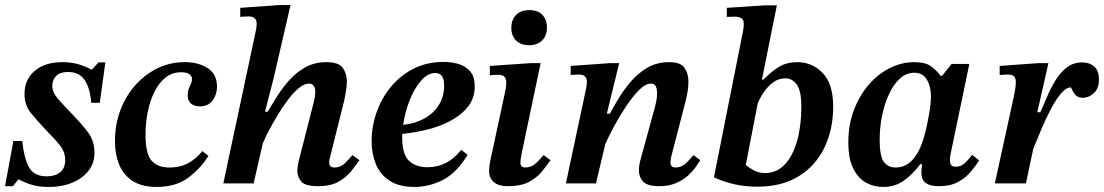

<svg xmlns="http://www.w3.org/2000/svg" viewBox="-23 -726 4370 760"><path d="M170 14Q130 14 101.5 5Q73 -4 53 -15H49L28 11H-3L30 -168H65Q72 -101 91.5 -64.5Q111 -28 162 -28Q195 -28 215 -44Q235 -60 235 -92Q235 -124 215 -149.5Q195 -175 162 -208Q127 -245 100.5 -277Q74 -309 74 -354Q74 -411 114.5 -445.5Q155 -480 224 -480Q260 -480 289.5 -471Q319 -462 337 -451H341L367 -479H394L372 -319H338Q334 -376 312.5 -408.5Q291 -441 247 -441Q214 -441 199 -425Q184 -409 184 -387Q184 -361 205.5 -336Q227 -311 262 -275Q300 -236 325.5 -202Q351 -168 351 -121Q351 -61 300 -23.5Q249 14 170 14Z M597 14Q538 14 501.5 -10Q465 -34 448.5 -75Q432 -116 432 -168Q432 -232 453 -288.5Q474 -345 512 -388Q550 -431 600 -455.5Q650 -480 708 -480Q763 -480 799.5 -456Q836 -432 836 -383Q836 -353 819 -329Q802 -305 768 -305Q746 -305 733 -316Q720 -327 720 -349Q720 -369 728.5 -385Q737 -401 737 -413Q737 -424 727 -432Q717 -440 694 -440Q658 -440 631.5 -418.5Q605 -397 587.5 -361Q570 -325 561.5 -281.5Q553 -238 553 -193Q553 -118 576.5 -90.5Q600 -63 647 -63Q693 -63 724.5 -81.5Q756 -100 778 -128L802 -109Q771 -59 722 -22.5Q673 14 597 14Z M1236 11Q1185 11 1169.5 -7.5Q1154 -26 1154 -48Q1154 -61 1156.5 -74Q1159 -87 1160 -91L1218 -318Q1218 -318 1221.5 -333.5Q1225 -349 1225 -363Q1225 -377 1219 -386Q1213 -395 1200 -395Q1181 -395 1159.5 -377Q1138 -359 1116.5 -330.5Q1095 -302 1075.5 -269.5Q1056 -237 1040.5 -207.5Q1025 -178 1017 -158L981 0H861L989 -601Q989 -601 991 -612Q993 -623 993 -633Q993 -661 959 -661Q950 -661 939 -660Q928 -659 928 -659V-695L1084 -706H1127L1060 -416L1026 -284H1037Q1052 -310 1073 -343.5Q1094 -377 1122 -408.5Q1150 -440 1186.5 -460Q1223 -480 1269 -480Q1318 -480 1334 -457Q1350 -434 1350 -405Q1350 -385 1346 -363Q1342 -341 1340 -330L1284 -106Q1284 -106 1282 -98.5Q1280 -91 1280 -83Q1280 -63 1301 -63Q1326 -63 1344 -81.5Q1362 -100 1372 -112L1400 -92Q1387 -74 1368 -49.5Q1349 -25 1317.5 -7Q1286 11 1236 11Z M1618 14Q1556 14 1518.5 -11Q1481 -36 1464.5 -77Q1448 -118 1448 -168Q1448 -225 1467.5 -281Q1487 -337 1524 -382Q1561 -427 1614 -454Q1667 -481 1733 -481Q1759 -481 1787.5 -474Q1816 -467 1836 -446Q1856 -425 1856 -384Q1856 -336 1828 -302Q1800 -268 1756 -245.5Q1712 -223 1662 -211.5Q1612 -200 1569 -196Q1569 -190 1569 -183Q1569 -114 1596.5 -89Q1624 -64 1669 -64Q1708 -64 1741 -80.5Q1774 -97 1803 -133L1828 -113Q1784 -41 1729.5 -13.5Q1675 14 1618 14ZM1573 -232Q1618 -236 1655 -256Q1692 -276 1713.5 -309.5Q1735 -343 1735 -387Q1735 -411 1727 -424Q1719 -437 1700 -437Q1670 -437 1643.5 -406.5Q1617 -376 1598.5 -329Q1580 -282 1573 -232Z M1988 11Q1950 11 1931.5 -5.5Q1913 -22 1913 -48Q1913 -61 1916 -79.5Q1919 -98 1929 -142L1978 -370Q1978 -370 1979.5 -380Q1981 -390 1981 -402Q1981 -411 1975 -420.5Q1969 -430 1949 -430Q1936 -430 1926 -429Q1916 -428 1916 -428V-465L2076 -476H2117L2043 -124Q2043 -124 2040 -108Q2037 -92 2037 -82Q2037 -63 2056 -63Q2081 -63 2099 -80.5Q2117 -98 2129 -112L2156 -92Q2139 -67 2119 -43.5Q2099 -20 2068 -4.5Q2037 11 1988 11ZM2071 -547Q2039 -547 2020 -565.5Q2001 -584 2001 -616Q2001 -648 2020 -667Q2039 -686 2072 -686Q2106 -686 2124 -667Q2142 -648 2142 -617Q2142 -585 2123 -566Q2104 -547 2071 -547Z M2586 11Q2540 11 2523 -7Q2506 -25 2506 -52Q2506 -64 2508 -74.5Q2510 -85 2511 -89L2571 -308Q2571 -308 2574.5 -324Q2578 -340 2578 -357Q2578 -373 2573 -384Q2568 -395 2553 -395Q2532 -395 2507 -370Q2482 -345 2456.5 -307Q2431 -269 2409 -228.5Q2387 -188 2373 -156L2336 0H2217L2296 -371Q2296 -371 2298 -381.5Q2300 -392 2300 -402Q2300 -416 2292.5 -423.5Q2285 -431 2267 -431Q2258 -431 2247 -430Q2236 -429 2236 -429V-465L2390 -476H2428L2379 -276H2391Q2404 -300 2424.5 -334.5Q2445 -369 2473.5 -402.5Q2502 -436 2539.5 -458Q2577 -480 2626 -480Q2671 -480 2686.5 -457.5Q2702 -435 2702 -404Q2702 -383 2699 -365Q2696 -347 2693 -334L2634 -106Q2634 -106 2632.5 -98.5Q2631 -91 2631 -83Q2631 -63 2651 -63Q2675 -63 2693 -80.5Q2711 -98 2722 -112L2749 -92Q2743 -83 2731.5 -66Q2720 -49 2701 -31.5Q2682 -14 2653.5 -1.5Q2625 11 2586 11Z M2975 13Q2883 13 2803 -24L2917 -597Q2918 -600 2919.5 -611.5Q2921 -623 2921 -632Q2921 -649 2910.5 -654.5Q2900 -660 2885 -660Q2877 -660 2865.5 -659.5Q2854 -659 2854 -659V-695L3007 -705H3052L2993 -411H2999Q3035 -447 3064 -463.5Q3093 -480 3133 -480Q3192 -480 3233.5 -437Q3275 -394 3275 -304Q3275 -213 3240 -141Q3205 -69 3138 -28Q3071 13 2975 13ZM3004 -41Q3052 -41 3084 -75.5Q3116 -110 3132.5 -169.5Q3149 -229 3149 -303Q3149 -368 3130.5 -392Q3112 -416 3086 -416Q3059 -416 3037.5 -400Q3016 -384 3000 -360.5Q2984 -337 2976 -315L2929 -73Q2939 -64 2959.5 -52.5Q2980 -41 3004 -41Z M3473 14Q3436 14 3405 -3Q3374 -20 3354.5 -59Q3335 -98 3335 -163Q3335 -232 3357 -290Q3379 -348 3415.5 -390.5Q3452 -433 3499 -456.5Q3546 -480 3596 -480Q3640 -480 3662.5 -463.5Q3685 -447 3700 -426H3706L3744 -473H3814L3742 -127Q3742 -127 3739.5 -114.5Q3737 -102 3737 -91Q3737 -81 3741.5 -73.5Q3746 -66 3760 -66Q3782 -66 3798 -82Q3814 -98 3825 -113L3853 -91Q3838 -68 3818 -44.5Q3798 -21 3768 -5Q3738 11 3693 11Q3659 11 3641.5 -1.5Q3624 -14 3624 -45Q3624 -52 3625 -60Q3626 -68 3627 -76H3620Q3587 -33 3552.5 -9.5Q3518 14 3473 14ZM3522 -63Q3563 -63 3591 -95.5Q3619 -128 3635 -185Q3641 -206 3647 -234.5Q3653 -263 3657.5 -292Q3662 -321 3662 -345Q3662 -383 3646 -410.5Q3630 -438 3596 -438Q3564 -438 3539 -415Q3514 -392 3496 -353.5Q3478 -315 3468.5 -268Q3459 -221 3459 -172Q3459 -108 3475.5 -85.5Q3492 -63 3522 -63Z M4038 0H3915L3989 -339Q3992 -353 3995 -370Q3998 -387 3998 -401Q3998 -415 3991.5 -423Q3985 -431 3965 -431Q3957 -431 3945.5 -430Q3934 -429 3934 -429V-465L4086 -476H4127L4083 -282H4095Q4107 -308 4121 -341.5Q4135 -375 4154 -406.5Q4173 -438 4199 -458.5Q4225 -479 4262 -479Q4290 -479 4308.5 -462.5Q4327 -446 4327 -412Q4327 -376 4307 -357.5Q4287 -339 4264 -339Q4244 -339 4234.5 -349.5Q4225 -360 4221 -370Q4217 -380 4215 -380Q4197 -380 4176.5 -355.5Q4156 -331 4136 -293Q4116 -255 4098.5 -213Q4081 -171 4067 -137Z"/></svg>

Font: STIX Two Text SemiBold
Style: Italic
Weight: 600
Italic angle: -12°
Designer: Ross Mills, John Hudson & Paul Hanslow, Tiro Typeworks Ltd; with prior portions MicroPress Inc. and Coen Hoffman, Elsevi
Foundry: Tiro Typeworks Ltd
Version: Version 2.13 b171